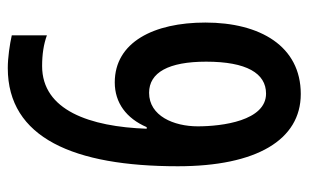

<svg xmlns="http://www.w3.org/2000/svg" viewBox="-166 -598 774 481"><g transform="rotate(90 220.5 -357.0)"><path d="M396 -416C396 -613 330 -724 215 -724C95 -724 36 -622 36 -485C36 -356 85 -258 186 -258C237 -258 276 -287 298 -338H302C297 -196 256 -76 145 -76C115 -76 90 -80 68 -88V0C90 5 124 10 150 10C325 10 396 -156 396 -416ZM214 -637C282 -637 296 -527 296 -466C296 -406 270 -344 212 -344C161 -344 134 -393 134 -487C134 -588 163 -637 214 -637Z"/></g></svg>

Font: Noto Sans Lao ExtraCondensed Medium
Style: Regular
Weight: 500
Width: 2
Designer: Monotype Design Team
Foundry: Monotype Imaging Inc.
Version: Version 2.003